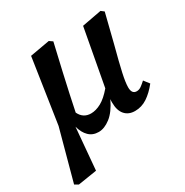

<svg xmlns="http://www.w3.org/2000/svg" viewBox="-177 -635 921 956"><g transform="rotate(-30 283.5 -156.5)"><path d="M431 14Q394 14 373 -10Q352 -34 352 -79Q352 -84 352 -89Q352 -94 353 -99Q325 -40 290 -13Q255 14 222 14Q188 14 166 -7.5Q144 -29 134 -67L113 174L5 191L-16 179L63 -112L119 -483L232 -503L251 -490Q230 -401 215.5 -336.5Q201 -272 190 -222Q179 -172 170 -127Q190 -85 235 -85Q263 -85 293.5 -101.5Q324 -118 358 -158L418 -483L530 -504L547 -491L506 -327Q481 -233 470 -182.5Q459 -132 459 -105Q459 -67 487 -67Q501 -67 513.5 -76Q526 -85 540 -98L564 -67Q534 -29 501.5 -7.5Q469 14 431 14Z"/></g></svg>

Font: Source Serif 4 SmText Semibold
Style: Italic
Weight: 600
Italic angle: -12°
Designer: Frank Grießhammer
Foundry: Adobe
Version: Version 4.005;hotconv 1.1.0;makeotfexe 2.6.0